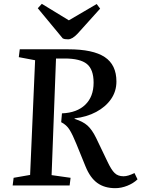

<svg xmlns="http://www.w3.org/2000/svg" viewBox="-20 -967 737 1001"><path d="M303 -376Q381 -379 424.5 -421Q468 -463 468 -536Q468 -605 433 -633.5Q398 -662 317 -662H272L249 -54L348 -40L343 0H46L51 -40L137 -55L163 -653L78 -669L83 -710H336Q465 -710 526 -669.5Q587 -629 587 -542Q587 -491 559 -450.5Q531 -410 481.5 -383.5Q432 -357 369 -350V-347Q412 -334 436 -312.5Q460 -291 481 -248L539 -127Q560 -82 577.5 -65Q595 -48 624 -48Q648 -48 681 -65L697 -32Q675 -11 643.5 1.5Q612 14 581 14Q525 14 487.5 -13Q450 -40 426 -99L378 -217Q359 -264 343 -290Q327 -316 299 -330ZM177 -924 198 -947 339 -861 484 -946 502 -922 385 -792Q357 -762 335 -762Q325 -762 319 -763Q313 -764 307 -767Z"/></svg>

Font: Literata 36pt Medium
Style: Italic
Weight: 500
Italic angle: -2°
Designer: Latin by Veronika Burian and Jose Scaglione. Greek by Irene Vlachou. Cyrillic by Vera Evstafieva
Foundry: TypeTogether
Version: Version 3.002